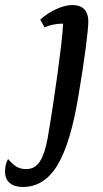

<svg xmlns="http://www.w3.org/2000/svg" viewBox="-128 -482 411 763"><path d="M-37 261Q-71 261 -89.5 245Q-108 229 -108 201Q-108 170 -96 150Q-77 172 -61.5 181Q-46 190 -24 190Q11 190 30.5 159.5Q50 129 61 69Q72 5 82 -60.5Q92 -126 100.5 -188Q109 -250 115 -301.5Q121 -353 123 -388H121Q103 -388 84.5 -384.5Q66 -381 49 -373L32 -404Q62 -431 97 -446.5Q132 -462 159 -462Q192 -462 207.5 -444.5Q223 -427 223 -398Q223 -371 213 -293.5Q203 -216 184 -103Q153 87 100.5 174Q48 261 -37 261Z"/></svg>

Font: Petrona SemiBold
Style: Italic
Weight: 600
Italic angle: -9°
Designer: Ringo R. Seeber
Foundry: Ringo R. Seeber
Version: Version 2.001; ttfautohint (v1.8.3)